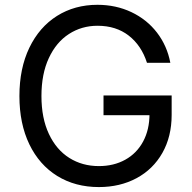

<svg xmlns="http://www.w3.org/2000/svg" viewBox="-20 -757 786 787"><path d="M59.6 -363.3Q59.6 -476.6 100.3 -561.3Q141.1 -646 213.6 -691.7Q286.1 -737.3 379.4 -737.3Q455.1 -737.3 518.6 -707.3Q582 -677.2 623.5 -623.3Q665 -569.3 678.2 -499.5H582.5Q559.6 -570.8 507.6 -611.1Q455.6 -651.4 379.9 -651.4Q314.9 -651.4 262.7 -617.7Q210.4 -584 180.2 -519Q149.9 -454.1 149.9 -363.3Q149.9 -272.9 180.4 -208Q210.9 -143.1 264.2 -109.6Q317.4 -76.2 385.3 -76.2Q446.3 -76.2 493.4 -102.3Q540.5 -128.4 566.7 -177Q592.8 -225.6 592.8 -290L620.6 -284.7H404.3V-365.7H683.6V-286.1Q683.6 -197.3 645.5 -130.1Q607.4 -63 539.6 -26.6Q471.7 9.8 385.3 9.8Q288.6 9.8 214.8 -35.6Q141.1 -81.1 100.3 -165.5Q59.6 -250 59.6 -363.3Z"/></svg>

Font: Inter RS Variable
Style: Regular
Weight: 400
Designer: Rasmus Andersson (customised by Maria Ramos and Noel Pretorius)
Foundry: rsms
Version: Version 3.001;Glyphs 3.2.3 (3260)